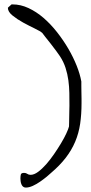

<svg xmlns="http://www.w3.org/2000/svg" viewBox="-20 -847 413 868"><path d="M72.3 -40Q72.3 -50.8 74.2 -58.1Q76.2 -65.4 88.9 -65.4Q97.7 -65.4 103.5 -61Q109.4 -56.6 118.2 -56.6Q133.8 -56.6 151.9 -69.8Q169.9 -83 188.5 -104Q207 -125 224.1 -149.9Q241.2 -174.8 255.9 -199.2Q270.5 -223.6 279.8 -243.7Q289.1 -263.7 292 -275.4Q292 -280.3 292.5 -293.9Q293 -307.6 293 -322.8Q293 -337.9 293.5 -351.1Q293.9 -364.3 293.9 -369.1Q293.9 -397.5 293.5 -426.3Q293 -455.1 289.1 -483.9Q285.2 -512.7 276.4 -540Q267.6 -567.4 251 -592.8Q246.1 -600.6 234.4 -616.2Q222.7 -631.8 210 -648.4Q197.3 -665 185.5 -679.2Q173.8 -693.4 170.9 -698.2Q162.1 -706.1 136.7 -718.3Q111.3 -730.5 84.5 -745.1Q57.6 -759.8 36.6 -776.9Q15.6 -793.9 15.6 -811.5Q15.6 -812.5 22.5 -818.4Q29.3 -824.2 32.2 -827.1H37.1Q73.2 -827.1 108.9 -810.5Q144.5 -793.9 176.8 -766.1Q209 -738.3 237.8 -701.7Q266.6 -665 289.1 -626.5Q311.5 -587.9 326.7 -549.8Q341.8 -511.7 347.7 -478.5Q347.7 -472.7 347.7 -459Q347.7 -445.3 348.1 -429.7Q348.6 -414.1 348.6 -400.4Q348.6 -386.7 348.6 -380.9Q348.6 -330.1 342.3 -287.1Q335.9 -244.1 319.8 -206.1Q303.7 -168 276.9 -133.3Q250 -98.6 210.9 -65.4Q204.1 -58.6 190.9 -47.9Q177.7 -37.1 161.6 -25.9Q145.5 -14.6 128.4 -6.8Q111.3 1 96.7 1Q88.9 1 84 -3.4Q79.1 -7.8 76.7 -14.2Q74.2 -20.5 73.2 -27.8Q72.3 -35.2 72.3 -40Z"/></svg>

Font: Cedarville Cursive
Style: Regular
Weight: 400
Designer: Kimberly Geswein
Foundry: Kimberly Geswein
Version: Version 1.001 2010